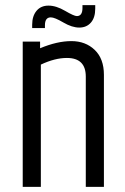

<svg xmlns="http://www.w3.org/2000/svg" viewBox="-20 -732 491 752"><path d="M303 -712H353V-698Q353 -663 336 -643.5Q319 -624 290.5 -624Q262 -624 228 -644Q194 -664 179 -664Q156 -664 156 -633V-622H106V-635Q106 -669 123 -689.5Q140 -710 170 -710Q200 -710 235 -689.5Q270 -669 281 -669Q303 -669 303 -701ZM137 -543Q204 -571 259.5 -571Q315 -571 351 -536.5Q387 -502 387 -439V0H316V-432Q316 -505 242 -505Q195 -505 140 -479V0H69V-569H137Z"/></svg>

Font: Khand
Style: Regular
Weight: 400
Designer: Devanagari: Sanchit Sawaria, Jyotish Sonowal; Latin: Satya Rajpurohit
Foundry: Indian Type Foundry
Version: Version 1.101;PS 1.0;hotconv 1.0.78;makeotf.lib2.5.61930; tt